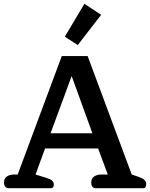

<svg xmlns="http://www.w3.org/2000/svg" viewBox="-20 -990 790 1010"><path d="M321 -797 424 -970 512 -912 389 -753ZM1 -30Q1 -51 16 -61.5Q31 -72 56 -72H73L305 -695H441L673 -72L711 -59Q731 -52 740 -43.5Q749 -35 749 -22Q749 0 734 0H484Q460 0 460 -30Q460 -51 475 -61.5Q490 -72 515 -72H547L496 -209H217L167 -72L222 -55Q245 -48 254 -40Q263 -32 263 -19Q263 0 248 0H26Q14 0 7.5 -8Q1 -16 1 -30ZM466 -289 357 -590 246 -289Z"/></svg>

Font: Maitree SemiBold
Style: Regular
Weight: 600
Designer: CadsonDemak Team
Foundry: CadsonDemak
Version: Version 1.001